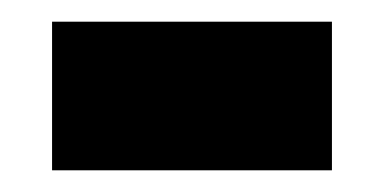

<svg xmlns="http://www.w3.org/2000/svg" viewBox="-20 -625 354 177"><path d="M28 -468V-605H286V-468Z"/></svg>

Font: Noto Sans Hebrew ExtraCondensed Extra
Style: Regular
Weight: 800
Width: 3
Designer: Monotype Design Team
Foundry: Monotype Imaging Inc.
Version: Version 1.902